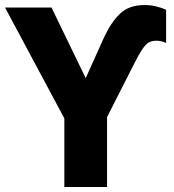

<svg xmlns="http://www.w3.org/2000/svg" viewBox="-20 -744 691 764"><path d="M236 0V-273L0 -714H185L321 -433L393 -593Q421 -654 457 -689Q493 -724 556 -724Q580 -724 603.5 -718Q627 -712 641 -705V-573Q622 -582 603 -582Q586 -582 573.5 -576Q561 -570 546 -547.5Q531 -525 507 -477L406 -278V0Z"/></svg>

Font: Noto Sans ExtraBold
Style: Regular
Weight: 800
Designer: Monotype Design Team
Foundry: Monotype Imaging Inc.
Version: Version 2.007